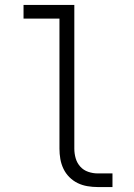

<svg xmlns="http://www.w3.org/2000/svg" viewBox="-20 -755 540 775"><path d="M374 0Q354 0 333 -3.5Q312 -7 293.5 -16Q275 -25 260 -40Q245 -55 236 -74Q227 -93 223.5 -113.5Q220 -134 220 -155V-680H75V-735H280V-155Q280 -135 285.5 -116Q291 -97 304 -82.5Q317 -68 336 -61.5Q355 -55 374 -55H434V0Z"/></svg>

Font: Iosevka Slab Light
Style: Regular
Weight: 300
Monospace: yes
Designer: Belleve Invis
Foundry: Belleve Invis
Version: Version 11.1.0; ttfautohint (v1.8.3)